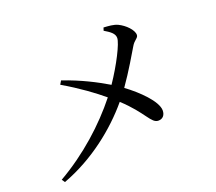

<svg xmlns="http://www.w3.org/2000/svg" viewBox="-126 -922 1253 1112"><g transform="rotate(-20 500.0 -365.5)"><path d="M726 -132C753 -132 769 -151 769 -180C768 -237 679 -323 604 -378C662 -460 716 -554 736 -587C754 -619 778 -622 778 -642C778 -673 737 -714 697 -733C671 -745 641 -746 611 -748L605 -730C640 -709 665 -692 665 -664C665 -631 607 -517 541 -420C472 -461 384 -507 275 -544L262 -522C363 -463 441 -405 496 -359C392 -228 249 -98 82 -2L95 17C286 -54 444 -182 552 -311C671 -201 681 -132 726 -132Z"/></g></svg>

Font: Source Han Serif CN Medium
Style: Regular
Weight: 500
Designer: Ryoko NISHIZUKA 西塚涼子 (kana & ideographs); Frank Grießhammer (Latin, Greek & Cyrillic); Wenlong ZHANG 张文龙 (bopomofo); San
Foundry: Adobe
Version: Version 2.002;hotconv 1.1.0;makeotfexe 2.6.0